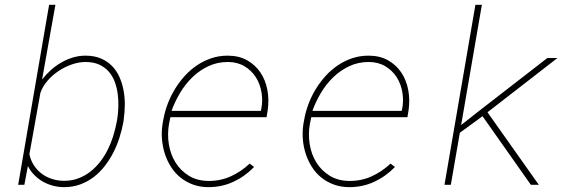

<svg xmlns="http://www.w3.org/2000/svg" viewBox="-20 -770 2388 800"><path d="M493.7 -259.3Q487.8 -228 477.5 -195.8Q467.3 -163.6 451.9 -133.8Q436.5 -104 416.3 -77.9Q396 -51.8 370.4 -32.2Q344.7 -12.7 314 -1.5Q283.2 9.8 247.1 9.8Q223.6 9.8 201.2 3.9Q178.7 -2 158.9 -13.2Q139.2 -24.4 123 -40.8Q106.9 -57.1 96.2 -78.1L81.5 0H55.7L184.6 -750H210.9L155.3 -438.5Q171.4 -459.5 191.4 -477.5Q211.4 -495.6 234.6 -509Q257.8 -522.5 283.2 -530.3Q308.6 -538.1 335.9 -538.1Q373 -538.1 400.4 -526.4Q427.7 -514.6 447 -494.9Q466.3 -475.1 478 -448.5Q489.7 -421.9 495.1 -391.8Q500.5 -361.8 500 -330.6Q499.5 -299.3 495.1 -269.5ZM467.8 -269.5Q472.2 -294.9 473.1 -322.8Q474.1 -350.6 470.7 -377.4Q467.3 -404.3 458.3 -428.7Q449.2 -453.1 433.3 -471.4Q417.5 -489.7 393.6 -500.7Q369.6 -511.7 336.9 -511.7Q309.1 -511.7 279.8 -501.7Q250.5 -491.7 224.4 -474.4Q198.2 -457 178 -433.6Q157.7 -410.2 148.4 -383.3L102.5 -127.4Q107.9 -101.6 121.6 -80.8Q135.3 -60.1 154.3 -45.9Q173.3 -31.7 197.3 -24.2Q221.2 -16.6 247.1 -16.6Q279.8 -16.6 307.1 -27.1Q334.5 -37.6 356.9 -55.2Q379.4 -72.8 397.5 -96.2Q415.5 -119.6 429 -146.5Q442.4 -173.3 451.4 -202.1Q460.4 -231 465.8 -259.3Z M848.6 9.8Q813.5 9.8 784.2 -1Q754.9 -11.7 731.9 -30.3Q709 -48.8 692.9 -74Q676.8 -99.1 667.2 -128.2Q657.7 -157.2 655 -189.2Q652.3 -221.2 657.2 -252.9L661.1 -274.4Q667 -306.6 679.2 -338.6Q691.4 -370.6 709.5 -399.9Q727.5 -429.2 750.7 -454.6Q773.9 -480 801.8 -498.5Q829.6 -517.1 861.3 -527.6Q893.1 -538.1 928.7 -538.1Q975.6 -538.1 1009.8 -518.8Q1043.9 -499.5 1065.2 -467.8Q1086.4 -436 1094 -395.5Q1101.6 -355 1095.7 -312.5L1090.8 -281.7H689.9L688.5 -274.4L684.1 -252.9Q676.8 -210.9 683.6 -168.7Q690.4 -126.5 711.4 -92.8Q732.4 -59.1 766.8 -37.8Q801.3 -16.6 848.1 -16.1Q898.4 -15.6 941.4 -35.2Q984.4 -54.7 1020.5 -88.4L1038.6 -74.2Q1000.5 -34.7 952.4 -12.5Q904.3 9.8 848.6 9.8ZM929.2 -511.7Q885.3 -511.7 848.1 -494.1Q811 -476.6 781.5 -448Q752 -419.4 730.2 -382.8Q708.5 -346.2 694.8 -308.1H1066.9L1068.4 -314.5Q1075.7 -350.1 1069.6 -385.5Q1063.5 -420.9 1045.7 -448.7Q1027.8 -476.6 998.3 -494.1Q968.8 -511.7 929.2 -511.7Z M1435.5 9.8Q1400.4 9.8 1371.1 -1Q1341.8 -11.7 1318.8 -30.3Q1295.9 -48.8 1279.8 -74Q1263.7 -99.1 1254.2 -128.2Q1244.6 -157.2 1241.9 -189.2Q1239.3 -221.2 1244.1 -252.9L1248 -274.4Q1253.9 -306.6 1266.1 -338.6Q1278.3 -370.6 1296.4 -399.9Q1314.5 -429.2 1337.6 -454.6Q1360.8 -480 1388.7 -498.5Q1416.5 -517.1 1448.2 -527.6Q1480 -538.1 1515.6 -538.1Q1562.5 -538.1 1596.7 -518.8Q1630.9 -499.5 1652.1 -467.8Q1673.3 -436 1680.9 -395.5Q1688.5 -355 1682.6 -312.5L1677.7 -281.7H1276.9L1275.4 -274.4L1271 -252.9Q1263.7 -210.9 1270.5 -168.7Q1277.3 -126.5 1298.3 -92.8Q1319.3 -59.1 1353.8 -37.8Q1388.2 -16.6 1435.1 -16.1Q1485.4 -15.6 1528.3 -35.2Q1571.3 -54.7 1607.4 -88.4L1625.5 -74.2Q1587.4 -34.7 1539.3 -12.5Q1491.2 9.8 1435.5 9.8ZM1516.1 -511.7Q1472.2 -511.7 1435.1 -494.1Q1397.9 -476.6 1368.4 -448Q1338.9 -419.4 1317.1 -382.8Q1295.4 -346.2 1281.7 -308.1H1653.8L1655.3 -314.5Q1662.6 -350.1 1656.5 -385.5Q1650.4 -420.9 1632.6 -448.7Q1614.7 -476.6 1585.2 -494.1Q1555.7 -511.7 1516.1 -511.7Z M1990.7 -285.6 1988.3 -284.2 1896 -216.8 1858.4 0H1832L1960.9 -750H1987.8L1901.4 -249L1974.6 -306.6L2260.7 -528.3H2302.7L2011.2 -302.2L2225.1 0H2191.9Z"/></svg>

Font: Roboto Mono Thin
Style: Italic
Weight: 250
Designer: Google
Version: Version 2.000985; 2015; ttfautohint (v1.3)